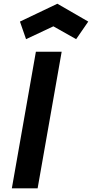

<svg xmlns="http://www.w3.org/2000/svg" viewBox="-20 -1034 504 1054"><path d="M273 -889.5 123 -819 89.5 -915.5 295 -1013.5 464.5 -915.5 398 -819ZM318.5 -750 186.5 0H45L177 -750Z"/></svg>

Font: Russisch Sans ExtraBold
Style: Italic
Weight: 800
Width: 4
Italic angle: -10°
Designer: Michael Sharanda (font) & Cristiano Sobral (main changes)
Foundry: Michael Sharanda
Version: Version 2.00;September 8, 2020;FontCreator 13.0.0.2681 64-bi